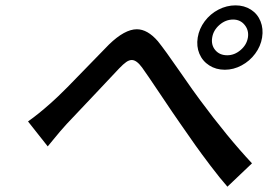

<svg xmlns="http://www.w3.org/2000/svg" viewBox="-20 -710 999 716"><path d="M771.3 -570Q766.7 -542.3 782.8 -523.1Q799 -503.9 827.4 -503.9Q854.4 -503.9 877.1 -523.3Q899.9 -542.6 904.5 -570Q908.7 -596.9 892.4 -617Q876.1 -637.1 849.4 -637.1Q821.4 -637.1 798.5 -617.2Q775.6 -597.3 771.3 -570ZM717.3 -570Q722.7 -603 743.4 -630.7Q764.2 -658.4 794.7 -674.2Q825.3 -690 858.3 -690Q890.6 -690 915.5 -674.2Q940.3 -658.4 951.5 -630.7Q962.7 -603 957.4 -570Q952.1 -537.3 931.6 -509.8Q911.2 -482.2 881 -466.1Q850.9 -449.9 818.5 -449.9Q785.5 -449.9 760.3 -466.1Q735.1 -482.2 723.5 -509.8Q712 -537.3 717.3 -570ZM84.5 -257.1Q123.2 -284.4 168.7 -324.9Q193.5 -346.6 231.5 -384.9Q269.5 -423.3 316.1 -471.8Q362.6 -520.2 386.4 -544Q445 -600.9 490.4 -600.9Q530.2 -600.9 568.9 -556.1Q595.2 -523.4 650 -444.1Q704.9 -364.7 725.9 -337Q829.2 -197.4 919.7 -100.9L828.1 -13.8Q801.1 -44.4 765.4 -91.4Q729.8 -138.5 709 -167.8Q688.2 -197.1 651.6 -250Q628.6 -282.7 578.5 -357.6Q528.4 -432.5 509.9 -458.1Q489.3 -486.2 471.6 -486.2Q461.6 -486.2 450.8 -478.7Q440 -471.2 424.4 -454.9Q407.3 -437.1 333.6 -358.5Q259.9 -279.8 229 -247.9Q217.7 -235.8 204.7 -220.5Q191.8 -205.3 177.7 -188Q163.7 -170.8 158 -164.1Z"/></svg>

Font: Karasuma Gothic
Style: Medium Italic
Weight: 500
Italic angle: 9.39998°
Designer: Rasmus Andersson / Ryoko Nishizuka
Foundry: Genbu
Version: Version 1.00